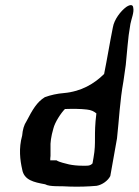

<svg xmlns="http://www.w3.org/2000/svg" viewBox="-20 -728 538 745"><path d="M66 -202C52 -152 58 -106 66 -71C73 -29 111 -21 155 -13C174 -2 217 -7 252 -4C287 -3 321 -4 355 -7C377 -11 399 -27 408 -45L434 -191C442 -263 445 -336 459 -413L468 -476L475 -551C477 -577 481 -606 486 -635C490 -656 501 -680 497 -698C496 -711 485 -711 470 -701C448 -685 423 -652 418 -622C406 -563 396 -500 384 -441C346 -403 295 -373 229 -367C202 -365 176 -359 154 -351C123 -332 106 -302 83 -258C73 -243 68 -225 66 -202ZM187 -229C193 -254 217 -290 232 -305C262 -306 292 -306 317 -303C335 -301 344 -296 354 -288C343 -201 354 -178 343 -117L339 -94C329 -83 317 -85 299 -85C280 -85 263 -87 248 -90C234 -94 211 -98 199 -106H175C175 -111 175 -117 176 -123V-156C175 -174 178 -198 187 -229Z"/></svg>

Font: Vapor
Style: Obl
Weight: 400
Foundry: Cannot Into Space Fonts
Version: Version 0.179